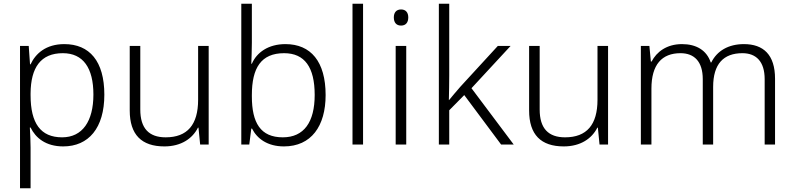

<svg xmlns="http://www.w3.org/2000/svg" viewBox="-20 -780 4284 1036"><path d="M327 -542C228 -542 172 -491 145 -433H142L135 -532H88V236H145V17C145 -16 143 -58 141 -92H145C172 -36 227 10 321 10C458 10 543 -89 543 -269C543 -450 463 -542 327 -542ZM319 -493C429 -493 484 -413 484 -270C484 -126 425 -39 315 -39C199 -39 145 -115 145 -266V-276C146 -416 200 -493 319 -493Z M1106 -532H1049V-242C1049 -107 991 -39 874 -39C784 -39 737 -87 737 -189V-532H680V-184C680 -53 744 10 867 10C958 10 1019 -33 1048 -91H1051L1060 0H1106Z M1339 -550V-760H1282V0H1325L1336 -86H1340C1367 -32 1423 10 1512 10C1659 10 1737 -99 1737 -267C1737 -448 1657 -542 1520 -542C1428 -542 1365 -497 1339 -436H1336C1337 -463 1339 -512 1339 -550ZM1513 -493C1624 -493 1678 -417 1678 -268C1678 -121 1620 -39 1506 -39C1386 -39 1339 -117 1339 -260V-267C1339 -414 1389 -493 1513 -493Z M1939 0V-760H1882V0Z M2144 -729C2119 -729 2105 -713 2105 -686C2105 -658 2119 -642 2144 -642C2169 -642 2183 -658 2183 -686C2183 -713 2169 -729 2144 -729ZM2172 -532H2115V0H2172Z M2404 -374V-760H2348V0H2404V-185L2485 -267L2684 0H2752L2524 -304L2735 -532H2666L2464 -312C2444 -290 2421 -261 2403 -240H2402C2403 -284 2404 -332 2404 -374Z M3261 -532H3204V-242C3204 -107 3146 -39 3029 -39C2939 -39 2892 -87 2892 -189V-532H2835V-184C2835 -53 2899 10 3022 10C3113 10 3174 -33 3203 -91H3206L3215 0H3261Z M3994 -542C3911 -542 3849 -506 3818 -443H3815C3793 -509 3737 -542 3660 -542C3577 -542 3523 -500 3496 -448H3492L3484 -532H3438V0H3495V-302C3495 -431 3551 -493 3652 -493C3726 -493 3772 -448 3772 -353V0H3828V-311C3828 -435 3884 -493 3986 -493C4060 -493 4106 -448 4106 -353V0H4162V-355C4162 -485 4099 -542 3994 -542Z"/></svg>

Font: Noto Sans Bengali Light
Style: Regular
Weight: 300
Designer: Jelle Bosma - Monotype Design Team
Foundry: Monotype Imaging Inc.
Version: Version 2.003